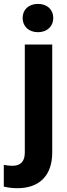

<svg xmlns="http://www.w3.org/2000/svg" viewBox="-66 -758 346 991"><path d="M62 -528.3V29.8C62 75.2 40.5 97.7 -2 97.7C-14.6 97.7 -29.3 96.2 -46.4 93.3V205.1C-24.4 210.4 -1 213.4 23.4 213.4C140.1 213.4 203.6 145.5 203.6 28.8V-528.3ZM50.8 -665C50.8 -622.1 82.5 -591.8 129.9 -591.8C177.2 -591.8 209 -622.1 209 -665C209 -707.5 178.7 -737.8 129.9 -737.8C81.1 -737.8 50.8 -707.5 50.8 -665Z"/></svg>

Font: Shabnam
Style: Bold
Weight: 700
Foundry: DejaVu fonts team - Redesigned by Saber Rastikerdar - Based on Vazir font
Version: Version 5.0.1